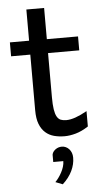

<svg xmlns="http://www.w3.org/2000/svg" viewBox="-60 -683 528 973"><g transform="rotate(-5 204.0 -196.0)"><path d="M14.6 -485.8H112.3V-644.5H202.6V-485.8H361.3V-415H202.6V-190.4Q202.6 -152.8 206.3 -128.9Q210 -105 217.5 -91.6Q225.1 -78.1 236.8 -73.2Q248.5 -68.4 265.1 -68.4Q286.1 -68.4 312.5 -77.6Q338.9 -86.9 371.1 -105V-26.9Q337.4 -4.9 306.6 3.7Q275.9 12.2 250 12.2Q221.2 12.2 196.3 5.6Q171.4 -1 152.6 -17.6Q133.8 -34.2 123 -61.8Q112.3 -89.4 112.3 -131.8V-415H14.6ZM180.7 100.1Q182.1 91.3 187.3 84.7Q192.4 78.1 199.2 73.2Q206.1 68.4 214.1 65.9Q222.2 63.5 230.5 63.5Q241.2 63.5 250.7 67.9Q260.3 72.3 267.6 80.3Q274.9 88.4 279.1 99.4Q283.2 110.4 283.2 124Q283.2 157.7 267.3 190.9Q251.5 224.1 219.2 253.9L182.6 239.7Q190.4 231.9 199.2 220Q208 208 215.3 194.3Q222.7 180.7 227.3 165.8Q231.9 150.9 231.9 137.2H180.7Z"/></g></svg>

Font: Andika Phon
Style: Regular
Weight: 400
Designer: Victor Gaultney, Annie Olsen, Julie Remington, Don Collingsworth, Eric Hays, Becca Hirsbrunner
Foundry: SIL International
Version: Version 5.000